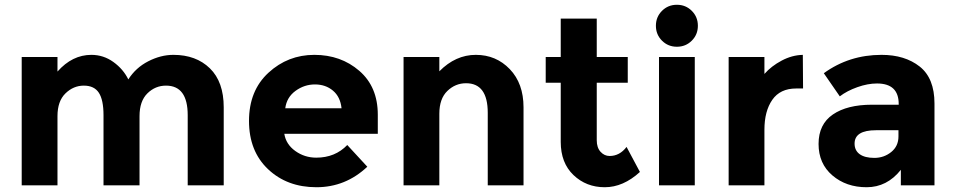

<svg xmlns="http://www.w3.org/2000/svg" viewBox="-20 -777 4004 805"><path d="M565 -290V0H414V-294Q414 -358 394.5 -388Q375 -418 331.5 -418Q288 -418 254.5 -385.5Q221 -353 221 -290V0H71V-538H221V-477Q283 -547 363 -547Q414 -547 455.5 -517Q497 -487 518 -444Q549 -493 601.5 -520Q654 -547 707 -547Q802 -547 860 -490.5Q918 -434 918 -327V0H767V-294Q767 -418 676 -418Q631 -418 598 -385.5Q565 -353 565 -290Z M1520 -78Q1429 8 1306.5 8Q1184 8 1104 -67.5Q1024 -143 1024 -270Q1024 -397 1105.5 -472Q1187 -547 1298 -547Q1409 -547 1486.5 -480Q1564 -413 1564 -296V-216H1172Q1179 -172 1218 -144Q1257 -116 1306 -116Q1385 -116 1436 -169ZM1176 -323H1412Q1407 -371 1376 -397Q1345 -423 1300.5 -423Q1256 -423 1219 -396Q1182 -369 1176 -323Z M1822 -300V0H1672V-538H1822V-478Q1890 -547 1975 -547Q2060 -547 2117.5 -487Q2175 -427 2175 -327V0H2025V-304Q2025 -428 1934 -428Q1889 -428 1855.5 -395.5Q1822 -363 1822 -300Z M2482 -430V-189Q2482 -158 2498 -140.5Q2514 -123 2536 -123Q2578 -123 2607 -161L2663 -56Q2593 8 2515.5 8Q2438 8 2384.5 -43Q2331 -94 2331 -182V-430H2268V-538H2331V-699H2482V-538H2612V-430Z M2893 0H2743V-538H2893ZM2755.5 -606.5Q2730 -632 2730 -669Q2730 -706 2755.5 -731.5Q2781 -757 2818 -757Q2855 -757 2880.5 -731.5Q2906 -706 2906 -669Q2906 -632 2880.5 -606.5Q2855 -581 2818 -581Q2781 -581 2755.5 -606.5Z M3318 -406Q3251 -406 3218 -358.5Q3185 -311 3185 -233V0H3035V-538H3185V-467Q3214 -500 3257.5 -523Q3301 -546 3346 -547L3347 -406Z M3898 0H3757V-65Q3699 8 3613.5 8Q3528 8 3470 -41.5Q3412 -91 3412 -173.5Q3412 -256 3472 -297Q3532 -338 3636 -338H3748V-341Q3748 -427 3657 -427Q3618 -427 3574.5 -411.5Q3531 -396 3501 -373L3434 -470Q3540 -547 3676 -547Q3774 -547 3836 -498Q3898 -449 3898 -343ZM3747 -205V-231H3653Q3563 -231 3563 -175Q3563 -146 3584.5 -130.5Q3606 -115 3646 -115Q3686 -115 3716.5 -139.5Q3747 -164 3747 -205Z"/></svg>

Font: Montreal
Style: Bold
Weight: 700
Designer: Julieta Ulanovsky, usr_local_share
Foundry: Julieta Ulanovsky, usr_local_share
Version: Version 2.001